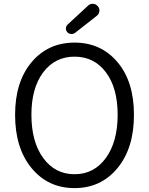

<svg xmlns="http://www.w3.org/2000/svg" viewBox="-20 -967 776 1000"><path d="M368.2 12.7Q230.5 12.7 144.5 -91.3Q58.6 -195.3 58.6 -369.1Q58.6 -541 144.5 -643.1Q230.5 -745.1 368.2 -745.1Q505.9 -745.1 591.8 -643.6Q677.7 -542 677.7 -369.1Q677.7 -195.3 591.8 -91.3Q505.9 12.7 368.2 12.7ZM368.2 -59.6Q469.7 -59.6 531.2 -144Q592.8 -228.5 592.8 -369.1Q592.8 -508.8 531.7 -590.3Q470.7 -671.9 368.2 -671.9Q266.6 -671.9 205.1 -590.3Q143.6 -508.8 143.6 -369.1Q143.6 -228.5 205.1 -144Q266.6 -59.6 368.2 -59.6ZM371.1 -795.9Q363.3 -790 353.5 -790Q351.6 -790 349.6 -790Q337.9 -791 330.1 -799.8Q323.2 -808.6 323.2 -818.4Q323.2 -831.1 333 -839.8L439.5 -938.5Q449.2 -947.3 462.9 -947.3Q463.9 -947.3 464.8 -947.3Q479.5 -946.3 489.3 -934.6Q498 -924.8 498 -913.1Q498 -895.5 484.4 -884.8Z"/></svg>

Font: Gen Jyuu Gothic Normal
Style: Regular
Weight: 300
Designer: [Source Han Sans]
Ryoko NISHIZUKA  (kana & ideographs); Paul D. Hunt (Latin, Greek & Cyrillic); Wenlong ZHANG  (bopomofo
Version: Version 1.002.20150607